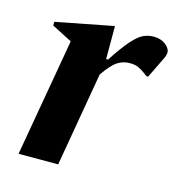

<svg xmlns="http://www.w3.org/2000/svg" viewBox="-78 -535 561 604"><g transform="rotate(15 202.5 -233.0)"><path d="M35 0 102 -384 36 -418V-430L221 -466H224V-359H230Q261 -406 281.5 -429Q302 -452 318 -459Q334 -466 351 -466Q374 -466 389.5 -454Q405 -442 405 -429Q405 -421 401 -412L366 -340H360L348 -349Q337 -357 326.5 -361.5Q316 -366 299 -366Q278 -366 260 -354.5Q242 -343 217 -307L164 0Z"/></g></svg>

Font: Spectral
Style: Bold Italic
Weight: 700
Italic angle: -10°
Designer: Jean-Baptiste Levee
Foundry: Production Type
Version: Version 2.001